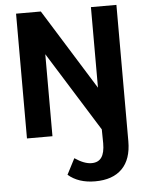

<svg xmlns="http://www.w3.org/2000/svg" viewBox="-63 -750 824 1073"><g transform="rotate(-5 349.5 -214.0)"><path d="M68 -700H207L488 -248V-700H631V65Q631 166 578.5 219Q526 272 427 272Q334 272 276 222L322 133Q375 169 416 169Q454 169 472 143Q490 117 490 64L489 -14L211 -460V0H68Z"/></g></svg>

Font: Sarabun
Style: Bold
Weight: 700
Designer: Suppakit Chalermlarp | Katatrad Co.,Ltd.
Foundry: Cadson Demak Co.,Ltd.
Version: Version 1.000; ttfautohint (v1.6)